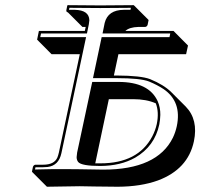

<svg xmlns="http://www.w3.org/2000/svg" viewBox="-20 -666 781 745"><path d="M584.5 -265.1Q547.9 -281.2 496.6 -281.2H402.3L349.6 -32.2Q358.4 -32.2 369.6 -32.2Q515.6 -32.2 570.8 -136.7Q583 -160.2 588.4 -185.1Q597.7 -231 584.5 -265.1ZM466.3 -545.9H653.3L709.5 -489.3L702.1 -455.6H439.5L421.9 -373H432.1Q527.3 -372.6 562.5 -358.9Q615.7 -336.9 644 -309.1L700.7 -252.4Q750 -201.7 732.4 -117.7Q709.5 -9.3 592.8 34.2Q526.9 58.1 437 58.6Q387.7 58.6 345.7 57.6Q314.5 56.6 289.6 56.6L162.1 58.6L105.5 2L104 0L107.9 -19Q111.3 -26.4 117.7 -26.9H147.5Q190.4 -26.9 202.6 -54.7Q206.1 -63.5 208.5 -74.2L289.6 -455.6H180.2L124 -512.2L130.9 -545.9H309.1L312.5 -561.5H299.8L243.2 -618.2Q240.2 -618.7 238.8 -620.1Q237.3 -623 237.3 -626L241.2 -645L243.2 -646Q244.1 -646 369.1 -645L498.5 -646L500 -645L556.6 -588.4L552.7 -569.3Q549.8 -562 543 -561.5H517.1Q481.9 -560.5 466.3 -545.9ZM374.5 -522H637.7L640.6 -536.1H377.9L386.2 -577.1Q398.9 -627.4 460.4 -627.9Q464.8 -627.9 473.6 -627.9Q482.4 -627.9 486.3 -627.9L487.8 -635.7Q401.4 -634.8 369.1 -634.8Q336.4 -634.8 249.5 -635.7L247.6 -627.9H270.5Q325.7 -626.5 326.7 -587.4Q326.2 -579.6 324.7 -571.8L317.4 -536.1H139.2L136.2 -522H314L218.3 -71.8Q208 -23.4 164.6 -18.1Q156.2 -17.1 147.5 -17.1Q142.6 -17.1 132.8 -17.1Q122.6 -17.1 117.7 -17.1L115.7 -8.3Q189.5 -10.3 232.9 -9.8Q259.3 -9.8 289.6 -9.3Q332.5 -8.3 380.4 -7.8Q589.8 -7.8 650.9 -131.8Q661.1 -153.3 666 -176.3Q686 -271.5 614.7 -320.3Q591.3 -335.9 558.6 -349.6Q525.4 -362.8 432.1 -362.8H340.8ZM337.9 -348.1H439.9Q557.6 -348.1 591.8 -273.4Q602.5 -249 602.1 -220.2Q601.6 -201.7 598.1 -183.1Q580.1 -98.1 504.4 -54.2Q448.2 -22.5 369.6 -22Q295.9 -22 283.2 -37.6Q277.3 -45.4 277.3 -56.2Q277.8 -63.5 279.3 -74.2Z"/></svg>

Font: Linux Biolinum Shadow O
Style: Italic
Weight: 400
Italic angle: -12°
Designer: Philipp H. Poll
Foundry: Philipp H. Poll
Version: Version 0.6.2